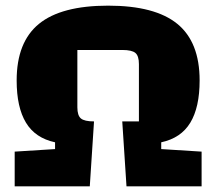

<svg xmlns="http://www.w3.org/2000/svg" viewBox="-20 -660 766 680"><path d="M254 -280Q254 -251 266.5 -240.5Q279 -230 313 -230L298 0H32V-123L175 -132V-156Q105 -171 72 -225.5Q39 -280 39 -375Q39 -511 118 -575.5Q197 -640 363 -640Q529 -640 608 -575.5Q687 -511 687 -375Q687 -280 654 -225.5Q621 -171 551 -156V-132L694 -123V0H428L413 -230H472V-433Q472 -462 459.5 -472.5Q447 -483 413 -483H254Z"/></svg>

Font: Changa ExtraBold
Style: Regular
Weight: 800
Designer: Eduardo Rodriguez Tunni
Foundry: Eduardo Rodriguez Tunni
Version: Version 2.002; ttfautohint (v1.5) -l 8 -r 50 -G 220 -x 14 -H